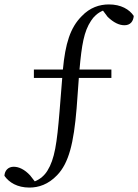

<svg xmlns="http://www.w3.org/2000/svg" viewBox="-40 -737 624 867"><path d="M113 -385H241L229 -235C217 -89 207 -19 174 34C161 55 142 72 117 82L96 55C71 28 45 16 22 16C-4 16 -19 34 -20 57C1 87 38 110 93 110C134 110 178 96 218 54C271 -1 293 -91 306 -248L316 -385H463V-423H319C329 -534 339 -595 371 -643C383 -662 401 -679 425 -689L446 -661C473 -635 498 -623 522 -623C549 -623 562 -641 564 -665C544 -695 506 -717 452 -717C409 -717 366 -703 329 -664C277 -612 255 -540 244 -423H113Z"/></svg>

Font: Source Han Serif CN
Style: Regular
Weight: 400
Designer: Ryoko NISHIZUKA 西塚涼子 (kana & ideographs); Frank Grießhammer (Latin, Greek & Cyrillic); Wenlong ZHANG 张文龙 (bopomofo); San
Foundry: Adobe
Version: Version 2.003;hotconv 1.1.1;makeotfexe 2.6.0